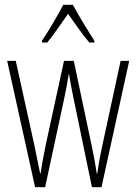

<svg xmlns="http://www.w3.org/2000/svg" viewBox="-20 -877 571 804"><path d="M285 -857H245C222 -813 180 -741 156 -707V-699H178C204 -730 239 -783 265 -819C293 -780 326 -731 354 -699H375V-707C359 -731 310 -810 285 -857ZM287 -470 365 -93H405L521 -622H485L406 -256C398 -218 395 -202 387 -150H385C379 -193 371 -235 363 -271L289 -622H248L173 -277C164 -234 154 -181 150 -151H148C140 -191 132 -231 123 -273L46 -622H10L127 -93H169L250 -470C257 -502 263 -536 268 -567H269C274 -536 280 -503 287 -470Z"/></svg>

Font: Noto Sans Kannada UI ExtraCondensed ExtraLight
Style: Regular
Weight: 200
Width: 2
Designer: Jelle Bosma - Monotype Design Team
Foundry: Monotype Imaging Inc.
Version: Version 2.005